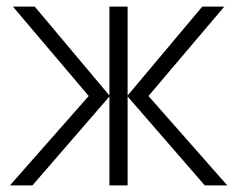

<svg xmlns="http://www.w3.org/2000/svg" viewBox="-20 -560 716 580"><path d="M78 0 310.5 -268.5V0H365.5V-268.5L598.5 0H666.5L428.5 -270L657.5 -540H591L365.5 -271.5V-540H310.5V-271.5L85 -540H19L248 -270L10 0Z"/></svg>

Font: Hauora Light
Style: Regular
Weight: 300
Designer: Wayne Shih
Foundry: WCYS
Version: Version 1.001;hotconv 1.0.109;makeotfexe 2.5.65596